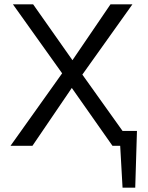

<svg xmlns="http://www.w3.org/2000/svg" viewBox="-20 -678 690 893"><path d="M617 -69 609 195H550L539 0H503L314 -269L131 0H29L269 -337L40 -658H134L317 -398L494 -658H596L363 -331L550 -69Z"/></svg>

Font: Ysabeau SC Medium
Style: Regular
Weight: 500
Designer: Christian Thalmann (Catharsis Fonts)
Version: Version 0.003